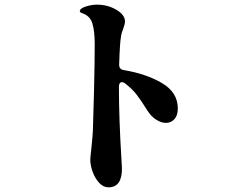

<svg xmlns="http://www.w3.org/2000/svg" viewBox="-20 -788 1040 825"><path d="M511 -487Q608 -471 676 -431Q744 -391 744 -322Q744 -292 729.5 -276Q715 -260 693 -260Q673 -260 651.5 -273.5Q630 -287 614 -312Q586 -357 567 -381.5Q548 -406 517 -430Q511 -435 504 -435Q498 -435 494.5 -430Q491 -425 491 -417V-414Q491 -277 502 -101L504 -63Q504 17 446 17Q424 17 406 -2.5Q388 -22 378 -50Q368 -78 368 -101Q368 -111 372 -145Q378 -202 379 -224Q381 -271 384 -398Q387 -525 387 -600Q387 -653 377 -687Q367 -721 331 -732Q323 -735 323 -739Q323 -752 348.5 -760Q374 -768 396 -768Q443 -768 480 -746Q517 -724 517 -696Q517 -685 510 -666Q502 -647 500 -631Q495 -607 492 -510Q492 -490 511 -487Z"/></svg>

Font: Shippori Antique B1
Style: Regular
Weight: 400
Designer: FONTDASU
Foundry: FONTDASU / Google Inc. / but / Adobe
Version: Version 2.001